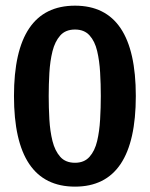

<svg xmlns="http://www.w3.org/2000/svg" viewBox="-20 -660 539 691"><path d="M250 11.7Q30.3 11.7 30.3 -314.5Q30.3 -639.6 250 -639.6Q468.8 -639.6 468.8 -314.5Q468.8 11.7 250 11.7ZM250 -74.2Q283.2 -74.2 302.2 -95.7Q321.3 -117.2 329.6 -152.3Q337.9 -187.5 340.3 -230Q342.8 -272.5 342.8 -314.5Q342.8 -357.4 340.3 -399.4Q337.9 -441.4 329.6 -476.6Q321.3 -511.7 302.2 -532.7Q283.2 -553.7 250 -553.7Q215.8 -553.7 196.8 -532.2Q177.7 -510.7 168.9 -475.6Q160.2 -440.4 157.7 -397.9Q155.3 -355.5 155.3 -314.5Q155.3 -272.5 157.7 -230Q160.2 -187.5 168.9 -152.3Q177.7 -117.2 196.8 -95.7Q215.8 -74.2 250 -74.2Z"/></svg>

Font: Padauk Book
Style: Bold
Weight: 700
Designer: Debbi Hosken, Becca Hirsbrunner Spalinger
Foundry: SIL International
Version: Version 5.000